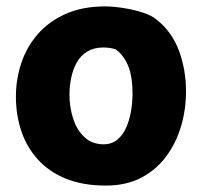

<svg xmlns="http://www.w3.org/2000/svg" viewBox="-20 -573 628 600"><path d="M308.9 -553Q332.7 -553 364.6 -548.1Q396.6 -543.2 425.5 -533.9Q454.4 -524.7 469.2 -511.7Q516.8 -474.7 539.1 -414.9Q561.3 -355.1 561.3 -287Q561.3 -232 546.2 -179.7Q531 -127.4 500.1 -85.2Q469.2 -42.9 422.1 -18Q374.9 6.9 310.9 6.9Q238.1 6.9 184.9 -15.1Q131.7 -37.1 97.1 -75.9Q62.6 -114.7 46.1 -164.9Q29.7 -215.2 29.7 -271Q29.7 -324.6 46.3 -375.1Q63 -425.7 97.4 -465.6Q131.8 -505.4 184.4 -529.2Q237.1 -553 308.9 -553ZM197.1 -276.4Q197.1 -238.9 208.3 -203.3Q219.4 -167.8 243.4 -144.9Q267.3 -122.1 304 -122.1Q329 -122.1 346.6 -136.5Q364.1 -150.9 374.4 -174.6Q384.8 -198.2 389.4 -225.8Q394.1 -253.4 394.1 -278.9Q394.1 -336 379.7 -369.2Q365.2 -402.3 340.8 -419.1Q330.1 -422.3 321.5 -423.4Q312.9 -424.6 303 -424.6Q273.7 -424.6 252.9 -412Q232.1 -399.4 220.2 -378.2Q208.3 -357 202.7 -330.8Q197.1 -304.7 197.1 -276.4Z"/></svg>

Font: Playpen Sans
Style: Regular
Weight: 400
Designer: Laura Meseguer, Veronika Burian, José Scaglione, Kostas Bartsokas, Vera Evstafieva, Tom Grace, Yorlmar Campos
Foundry: TypeTogether
Version: Version 2.000